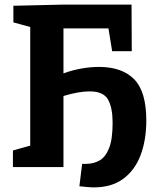

<svg xmlns="http://www.w3.org/2000/svg" viewBox="-20 -724 698 832"><path d="M387 88Q374 88 358 86.5Q342 85 324 83L336 -14H354Q385 -14 411 -28.5Q437 -43 452.5 -81.5Q468 -120 468 -192Q468 -256 448.5 -292Q429 -328 368 -328Q321 -328 255 -308V0H36V-72L111 -93V-607L38 -627V-699L251 -704H550L551 -502H466L450 -601H255V-406Q293 -420 332.5 -427Q372 -434 409 -434Q509 -434 561.5 -380.5Q614 -327 614 -202Q614 -118 589.5 -52.5Q565 13 514.5 50.5Q464 88 387 88Z"/></svg>

Font: Bitter
Style: Bold
Weight: 700
Designer: Sol Matas, and Bitter project Authors
Foundry: Sol Matas
Version: Version 2.001